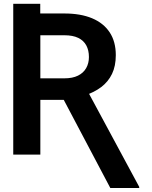

<svg xmlns="http://www.w3.org/2000/svg" viewBox="-20 -797 786 990"><path d="M48.3 -678.2V-777.3H187.5V-678.2ZM48.3 -727.5H312Q395.5 -727.5 454.6 -702.9Q513.7 -678.2 545.4 -630.4Q577.1 -582.5 577.1 -512.7Q577.1 -456.5 557.6 -416Q538.1 -375.5 502 -348.1Q465.8 -320.8 416.5 -304.7L373.5 -282.2H143.6V-393.1H312Q354 -393.1 382.1 -407Q410.2 -420.9 424.3 -445.8Q438.5 -470.7 438.5 -502.9Q438.5 -537.6 425 -562.7Q411.6 -587.9 383.5 -601.6Q355.5 -615.2 312 -615.2H188V0H48.3ZM548.8 172.4 289.1 -319.3H436L697.8 166.5V172.4Z"/></svg>

Font: V-Inter
Style: SemiBold-600
Weight: 600
Designer: Rasmus Andersson
Foundry: rsms
Version: Version 4.000;git-4146feb